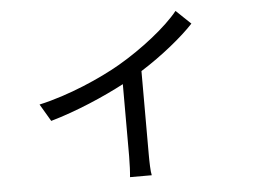

<svg xmlns="http://www.w3.org/2000/svg" viewBox="-49 -667 1099 809"><g transform="rotate(-5 500.0 -262.5)"><path d="M721 -603C670 -539 563 -455 463 -397C380 -349 243 -288 116 -260L159 -187C268 -218 388 -270 473 -315V-10C473 21 471 62 469 78H561C557 62 556 21 556 -10V-363C647 -420 736 -493 783 -544Z"/></g></svg>

Font: Noto Sans Japanese Regular
Style: Regular
Weight: 400
Designer: Ryoko NISHIZUKA (kana & ideographs); Paul D. Hunt (Latin, Greek & Cyrillic); Wenlong ZHANG (bopomofo); Sandoll Communica
Foundry: Adobe Systems Incorporated
Version: Version 1.000;PS 1;hotconv 1.0.78;makeotf.lib2.5.61930